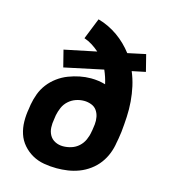

<svg xmlns="http://www.w3.org/2000/svg" viewBox="-110 -824 821 922"><g transform="rotate(15 300.0 -363.5)"><path d="M256 8Q224 8 192.5 2.5Q161 -3 134.5 -18Q108 -33 88 -56Q68 -79 58.5 -108Q49 -137 48.5 -169.5Q48 -202 54 -234L57 -255Q62 -283 72 -310Q82 -337 100 -360.5Q118 -384 142.5 -402Q167 -420 194.5 -430.5Q222 -441 249.5 -446.5Q277 -452 305 -452Q324 -452 341.5 -449.5Q359 -447 377 -442Q373 -460 367.5 -476.5Q362 -493 355 -509L162 -468L141 -551L300 -584Q283 -599 264 -611Q245 -623 224 -630L266 -735Q292 -728 317 -716Q342 -704 364 -688.5Q386 -673 405.5 -654Q425 -635 441 -614L530 -633L551 -550L484 -536Q498 -503 506 -467Q514 -431 517 -393.5Q520 -356 518 -317.5Q516 -279 512 -241Q511 -233 509.5 -224Q508 -215 507 -207L503 -186Q499 -158 488.5 -131Q478 -104 460.5 -80.5Q443 -57 418.5 -39Q394 -21 366.5 -10.5Q339 0 311 4Q283 8 256 8ZM258 -102Q279 -102 299.5 -108.5Q320 -115 336 -129.5Q352 -144 361 -164Q370 -184 373 -204L375 -214Q376 -221 377 -228.5Q378 -236 379 -243Q381 -262 377.5 -280Q374 -298 364 -312Q354 -326 336.5 -332.5Q319 -339 301 -339Q280 -339 260 -332Q240 -325 224 -310.5Q208 -296 199.5 -276.5Q191 -257 187 -237L184 -216Q180 -195 181 -174.5Q182 -154 191.5 -137Q201 -120 219 -111Q237 -102 258 -102Z"/></g></svg>

Font: Iosevka Curly XBdExObl
Style: Regular
Weight: 800
Width: 7
Italic angle: -9°
Monospace: yes
Designer: Belleve Invis
Foundry: Belleve Invis
Version: Version 11.1.0; ttfautohint (v1.8.3)